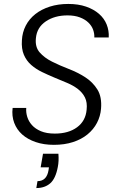

<svg xmlns="http://www.w3.org/2000/svg" viewBox="-20 -727 612 973"><path d="M276 52Q279 90 273 119Q262 178 234.5 202Q207 226 164 226L170 191Q217 191 226 135L228 121H186L198 52ZM492 -176Q489 -138 471.5 -104.5Q454 -71 423.5 -46Q393 -21 350 -7Q307 7 253 7Q202 7 161 -7Q120 -21 92.5 -45.5Q65 -70 52 -104.5Q39 -139 44 -180H113Q111 -158 118 -135Q125 -112 142 -93Q159 -74 187.5 -62Q216 -50 258 -50Q327 -50 370.5 -82Q414 -114 419 -171Q423 -208 410.5 -233Q398 -258 374.5 -276Q351 -294 320 -307Q289 -320 256.5 -333.5Q224 -347 193 -362Q162 -377 138 -398Q114 -419 101 -449.5Q88 -480 91 -523Q93 -563 110.5 -597Q128 -631 159 -655.5Q190 -680 232.5 -693.5Q275 -707 326 -707Q377 -707 416 -693.5Q455 -680 481.5 -657Q508 -634 520.5 -603Q533 -572 531 -537H458Q459 -556 452 -576Q445 -596 428 -612.5Q411 -629 384.5 -639Q358 -649 322 -649Q257 -649 212 -618.5Q167 -588 162 -534Q157 -489 181 -461.5Q205 -434 244 -414.5Q283 -395 328.5 -377.5Q374 -360 412 -335.5Q450 -311 473.5 -273.5Q497 -236 492 -176Z"/></svg>

Font: SVN-Poppins Light
Style: Italic
Weight: 300
Italic angle: -10°
Designer: Ninad Kale (Devanagari), Jonny Pinhorn (Latin)
Foundry: Indian Type Foundry
Version: Version 3.002 2017; ttfautohint (v1.8.3)